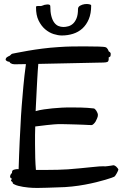

<svg xmlns="http://www.w3.org/2000/svg" viewBox="-20 -927 609 947"><path d="M564 -90.8Q564 -88.9 561.5 -83.5Q559.1 -78.1 555.9 -72.3Q552.7 -66.4 549.1 -61.3Q545.4 -56.2 543 -55.2Q541.5 -54.2 530 -50Q518.6 -45.9 499.5 -40.3Q480.5 -34.7 454.8 -28.3Q429.2 -22 399.2 -16.4Q369.1 -10.7 335.2 -7.1Q301.3 -3.4 266.1 -2.9Q236.8 -2 211.4 -1Q186 0 164.1 0Q151.9 0 140.9 -0.5Q129.9 -1 120.1 -2Q106.4 -3.4 93.8 -5.4Q82.5 -7.3 70.6 -10.3Q58.6 -13.2 49.8 -18.1Q47.4 -18.6 45.4 -20.5Q41.5 -23.4 42 -28.8Q37.6 -31.2 35.6 -34.2Q34.7 -35.6 34.2 -36.1Q34.2 -37.1 34.7 -38.6Q35.2 -40.5 39.1 -45.9Q35.6 -46.4 33.9 -47.9Q32.2 -49.3 31.2 -51.3Q29.8 -53.2 29.8 -56.2Q29.8 -59.1 30.8 -62Q31.7 -64.5 33.4 -67.6Q35.2 -70.8 39.1 -74.2Q39.1 -80.6 40.5 -83.5Q41 -85.4 42 -85.9Q42.5 -87.4 45.9 -88.9Q49.3 -90.3 53.7 -91.3Q58.1 -92.3 62.7 -92.8Q67.4 -93.3 70.8 -92.8L71.8 -91.8Q72.8 -124 74.2 -161.6Q75.7 -199.2 77.1 -231.4Q79.1 -269 81.1 -306.2Q83 -352.1 86.9 -402.8Q90.3 -446.3 95.2 -500.5Q100.1 -554.7 107.9 -610.8L51.8 -609.9Q46.4 -609.9 41.5 -611.3Q37.6 -612.3 33.2 -614.7Q28.8 -617.2 26.9 -622.1Q19 -623 15.4 -625Q11.7 -627 9.8 -628.9Q7.8 -630.9 7.8 -633.8Q8.8 -639.2 11.2 -642.1Q13.7 -645 21 -648.9Q29.3 -651.9 33 -656.5Q36.6 -661.1 41 -662.1Q43 -662.6 64 -666.7Q85 -670.9 117.2 -676.5Q149.4 -682.1 189.5 -687.3Q229.5 -692.4 269 -694.8Q302.7 -697.3 336.2 -697.8Q369.6 -698.2 398.9 -698.2Q439 -698.2 466.3 -697.3Q493.7 -696.3 499 -694.8Q502.4 -693.8 505.9 -691.4Q508.3 -689 511.2 -684.8Q514.2 -680.7 516.1 -673.8Q520 -671.9 521.7 -670.2Q523.4 -668.5 524.4 -667L525.9 -664.1Q525.9 -661.1 525.9 -657Q525.9 -652.8 524.9 -649.9Q524.4 -648.9 522.9 -647.9Q522 -647 520.3 -646Q518.6 -645 516.1 -644Q516.6 -637.2 516.1 -633.3Q515.6 -629.4 514.6 -627Q513.7 -624.5 512.2 -623Q508.8 -620.6 500.7 -619.4Q492.7 -618.2 471.2 -618.2L168.9 -611.8Q167.5 -597.7 166.3 -578.4Q165 -559.1 163.8 -537.1Q162.6 -515.1 161.4 -492.2Q160.2 -469.2 159.2 -448Q158.2 -426.8 157.2 -408.7Q156.2 -390.6 155.8 -378.9Q174.3 -384.3 196.8 -387.5Q219.2 -390.6 238.8 -392.6Q261.7 -394.5 284.2 -396Q298.3 -397 311.5 -397Q324.7 -397 336.9 -397Q385.7 -397 412.4 -395Q439 -393.1 442.9 -392.1Q445.8 -391.6 449.2 -388.2Q452.6 -384.8 455.6 -380.1Q458.5 -375.5 460.7 -369.9Q462.9 -364.3 462.9 -359.9Q462.9 -351.6 458.5 -342.3Q454.1 -333 451.2 -327.1Q447.3 -320.8 440.9 -314.9Q434.6 -309.1 430.2 -310.1Q428.7 -310.1 418 -310.5Q407.2 -311 391.4 -311.8Q375.5 -312.5 356.9 -313Q338.4 -313.5 320.8 -314Q303.2 -314.5 289.3 -314.7Q275.4 -314.9 269 -314.9Q261.2 -314.9 246.1 -313.5Q233.4 -312.5 210.9 -310.1Q188.5 -307.6 153.8 -303.2Q152.8 -283.2 152.8 -261.2Q152.8 -239.3 152.8 -214.8Q152.8 -181.2 153.8 -148.2Q154.8 -115.2 157.2 -88.9H210Q237.8 -88.9 265.1 -89.6Q292.5 -90.3 314.9 -91.8Q347.7 -94.2 377.2 -97.2Q406.7 -100.1 430.2 -102.5Q453.6 -105 469.2 -106.2Q484.9 -107.4 488.8 -106.9Q492.7 -106 499.3 -106.4Q505.9 -106.9 513.2 -107.9Q520.5 -108.9 527.3 -109.9Q534.2 -110.8 538.1 -111.8Q541.5 -112.3 545.9 -110.1Q550.3 -107.9 554.2 -104.2Q558.1 -100.6 560.8 -96.7Q563.5 -92.8 564 -90.8ZM157.7 -892.1Q157.7 -896 160.6 -896.7Q163.6 -897.5 168.2 -897.5Q172.9 -897.5 178.2 -897.2Q183.6 -897 188 -898.9Q192.9 -901.4 199.7 -903.1Q206.5 -904.8 212.6 -905Q218.8 -905.3 223.1 -903.8Q227.5 -902.3 228 -897.9Q228 -867.7 233.2 -847.9Q238.3 -828.1 247.3 -815.9Q256.3 -803.7 268.1 -798.8Q279.8 -793.9 293 -793.9Q304.2 -793.9 316.9 -797.4Q329.6 -800.8 340.1 -810.3Q350.6 -819.8 357.7 -837.2Q364.7 -854.5 364.7 -882.3Q364.7 -893.1 375 -898.9Q385.3 -904.8 397.2 -906.5Q409.2 -908.2 419.4 -906.2Q429.7 -904.3 429.7 -899.9Q429.7 -860.4 418 -832.5Q406.2 -804.7 386.5 -786.6Q366.7 -768.6 340.3 -760.3Q314 -752 284.7 -752Q266.6 -752 244.4 -759Q222.2 -766.1 202.9 -782.5Q183.6 -798.8 170.4 -825.7Q157.2 -852.5 157.7 -892.1Z"/></svg>

Font: Oregano
Style: Regular
Weight: 400
Version: Version 1.000